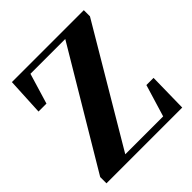

<svg xmlns="http://www.w3.org/2000/svg" viewBox="-199 -891 1036 1036"><g transform="rotate(-45 319.0 -373.5)"><path d="M552.7 -222.7H607.4L603.5 0H25.4V-47.9L418.9 -708H153.3L100.6 -533.2H40L50.8 -747.1H599.6V-700.2L208 -39.1H497.1Z"/></g></svg>

Font: Bpmf Zihi Serif Heavy
Style: Heavy
Weight: 900
Foundry: But Ko
Version: Version 1.320